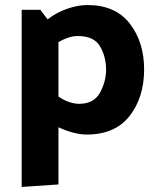

<svg xmlns="http://www.w3.org/2000/svg" viewBox="-20 -523 631 762"><path d="M401 -246Q401 -298 377 -339Q353 -380 289 -380Q269 -380 249 -373Q229 -366 212 -356V-140Q230 -127 252 -119Q274 -111 294 -111Q353 -111 377 -155.5Q401 -200 401 -246ZM66 -484H140L169 -446Q203 -473 246 -488Q289 -503 327 -503Q438 -503 495 -429.5Q552 -356 552 -247Q552 -137 494.5 -63Q437 11 324 11Q299 11 269 3Q239 -5 212 -18V209L66 219Z"/></svg>

Font: Palanquin Dark Medium
Style: Regular
Weight: 500
Designer: Pria Ravichandran
Version: Version 1.001